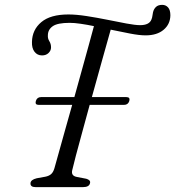

<svg xmlns="http://www.w3.org/2000/svg" viewBox="-20 -770 721 790"><path d="M277 -69Q272 -46.5 296 -42L335 -34.5Q353.5 -29 350.5 -17Q347.5 0 321 0H127Q104 0 105.5 -16.5Q106.5 -30.5 131 -36.5L167 -43Q181.5 -46 190.2 -53.5Q199 -61 204 -78Q210 -99 221 -138.8Q232 -178.5 246.5 -230.2Q261 -282 277 -338.5H139Q123 -338.5 127.5 -354.5Q132.5 -370.5 149 -370.5H286Q301.5 -427 317 -482.2Q332.5 -537.5 345.2 -584.2Q358 -631 366.5 -662.5Q337.5 -668.5 311.8 -672.2Q286 -676 266.5 -676Q216.5 -676 196.8 -662Q177 -648 177 -624.5Q176 -611.5 183 -600.5Q190 -589.5 190 -575Q190 -562 179.8 -552Q169.5 -542 153 -542Q133.5 -542 122 -557Q110.5 -572 111.5 -597.5Q112.5 -647.5 150 -679Q187.5 -710.5 261.5 -710.5Q293.5 -710.5 335.8 -704Q378 -697.5 421.2 -688.8Q464.5 -680 500.8 -673.2Q537 -666.5 556.5 -666.5Q594 -666.5 603 -689.5Q606.5 -698 607.2 -705.5Q608 -713 609.5 -719Q612.5 -732.5 621.5 -741.2Q630.5 -750 647.5 -750Q662 -750 671.5 -739.5Q681 -729 681 -707Q680.5 -670.5 653.2 -647.5Q626 -624.5 579 -624.5Q554 -624.5 515.8 -631.8Q477.5 -639 435.5 -648Q422.5 -602.5 401.5 -527Q380.5 -451.5 358 -370.5H500Q516.5 -370.5 512 -354.5Q507 -338.5 490.5 -338.5H349Q333 -279.5 318 -225Q303 -170.5 292.2 -129.5Q281.5 -88.5 277 -69Z"/></svg>

Font: Fraunces 9pt S050 Light
Style: Italic
Weight: 300
Italic angle: -16°
Version: Version 1.000; ttfautohint (v1.8.3)